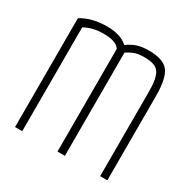

<svg xmlns="http://www.w3.org/2000/svg" viewBox="-126 -647 753 764"><g transform="rotate(30 250.0 -265.0)"><path d="M38 0V-500Q62 -515 91.5 -522.5Q121 -530 158 -530Q187 -530 211 -522.5Q235 -515 251 -500Q275 -517 296.5 -523.5Q318 -530 348 -530Q414 -530 438 -499.5Q462 -469 462 -385V0H429V-386Q429 -431 421.5 -455.5Q414 -480 396 -489Q378 -498 345 -498Q321 -498 304.5 -493Q288 -488 267 -474V0H233V-471Q233 -473 226 -480Q219 -487 202.5 -492.5Q186 -498 159 -498Q107 -498 71 -477V0Z"/></g></svg>

Font: M PLUS 1 Code ExtraLight
Style: Regular
Weight: 250
Designer: Coji Morishita
Foundry: UNDERFOREST DESIGN
Version: Version 1.002